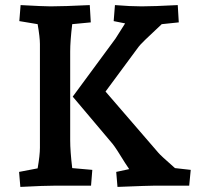

<svg xmlns="http://www.w3.org/2000/svg" viewBox="-20 -730 807 755"><path d="M437 -54 488 -65 472 -89Q436 -148 423 -164L266 -350L434 -578L472 -638L427 -647L432 -710Q492 -705 537 -705Q584 -705 679 -710L683 -642L616 -635Q533 -558 525 -546L395 -370L603 -129Q610 -120 668 -69L730 -62L724 0H591Q567 0 442 5ZM55 -54 128 -68Q137 -120 137 -149V-557Q137 -583 128 -635L56 -647L61 -710Q151 -705 179 -705Q230 -705 333 -710L337 -642L264 -635Q256 -569 256 -527V-179Q256 -135 264 -69L343 -62L338 0H201Q155 0 60 5Z"/></svg>

Font: Andada Pro
Style: Bold
Weight: 700
Designer: Carolina Giovagnoli
Foundry: Huerta Tipografica
Version: Version 3.005; ttfautohint (v1.8.4)